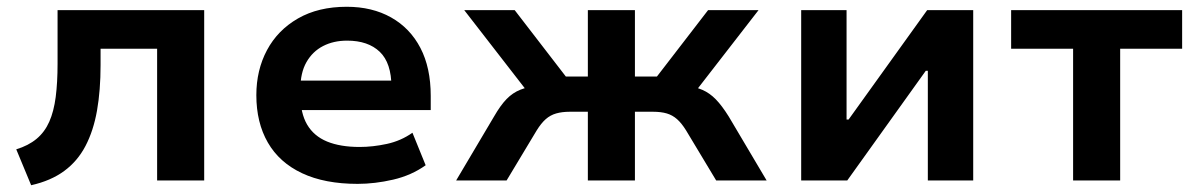

<svg xmlns="http://www.w3.org/2000/svg" viewBox="-20 -533 3533 567"><path d="M72 14 28 -92Q64 -103 88 -123Q112 -143 125.5 -173.5Q139 -204 144.5 -246.5Q150 -289 150 -345V-503H583V0H444V-389H277V-341Q277 -266 266.5 -206.5Q256 -147 232.5 -102Q209 -57 169.5 -28Q130 1 72 14Z M1036 10Q939 10 872 -21.5Q805 -53 771 -112Q737 -171 737 -252Q737 -326 768.5 -385Q800 -444 860 -478.5Q920 -513 1004 -513Q1079 -513 1135 -481.5Q1191 -450 1221.5 -391.5Q1252 -333 1252 -250V-208H845V-295H1151L1136 -276Q1136 -347 1101.5 -380Q1067 -413 1005 -413Q965 -413 934 -397Q903 -381 885 -349.5Q867 -318 867 -270V-254Q867 -199 887 -165Q907 -131 946 -115Q985 -99 1042 -99Q1081 -99 1122.5 -108Q1164 -117 1198 -141L1237 -45Q1195 -15 1141 -2.5Q1087 10 1036 10Z M1327 0 1439 -189Q1458 -222 1476 -240.5Q1494 -259 1516.5 -268Q1539 -277 1569 -280L1551 -245L1351 -503H1500L1651 -307H1716V-503H1855V-307H1920L2071 -503H2220L2020 -245L2002 -280Q2033 -277 2054.5 -267.5Q2076 -258 2094 -239.5Q2112 -221 2132 -189L2244 0H2095L2006 -148Q1993 -169 1979.5 -181Q1966 -193 1949 -198Q1932 -203 1908 -203H1855V0H1716V-203H1663Q1640 -203 1622.5 -198Q1605 -193 1591.5 -181Q1578 -169 1565 -148L1476 0Z M2346 0V-503H2480V-180H2486L2718 -503H2854V0H2720V-324H2714L2482 0Z M3149 0V-389H2966V-503H3471V-389H3288V0Z"/></svg>

Font: Nunito Sans 6pt
Style: Bold
Weight: 700
Version: Version 3.101;gftools[0.9.27]